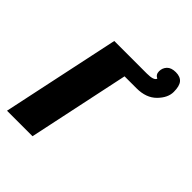

<svg xmlns="http://www.w3.org/2000/svg" viewBox="-212 -676 767 767"><g transform="rotate(45 171.0 -293.0)"><path d="M264.2 -429.2H196.8L106 0H-38.1L67.9 -500H252Q291.5 -500 295.9 -515.1Q279.8 -522.5 279.8 -541Q279.8 -559.6 292.2 -572.8Q304.7 -585.9 330.1 -585.9Q355.5 -585.9 367.7 -571.5Q379.9 -557.1 379.9 -524.2Q379.9 -491.2 349.4 -460.2Q318.8 -429.2 264.2 -429.2Z"/></g></svg>

Font: Lobster-Regular
Style: Regular
Weight: 400
Designer: Pablo Impallari
Foundry: Pablo Impallari
Version: Version 1.007; ttfautohint (v1.1) -l 8 -r 50 -G 50 -x 14 -D 